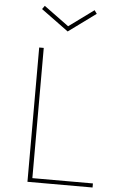

<svg xmlns="http://www.w3.org/2000/svg" viewBox="-68 -1129 757 1175"><g transform="rotate(5 311.0 -541.0)"><path d="M146.5 0H546.5V-25H174.5V-825H146.5ZM311.5 -938 479.5 -1061 464.5 -1082 311.5 -970 158.5 -1082 143.5 -1061Z"/></g></svg>

Font: Spartan Thin
Style: Regular
Weight: 100
Designer: Matt Bailey, Mirko Velimirovic
Foundry: Matt Bailey
Version: Version 1.003; ttfautohint (v1.8.3)